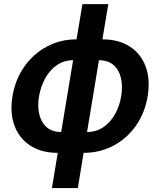

<svg xmlns="http://www.w3.org/2000/svg" viewBox="-20 -748 795 953"><path d="M237.8 185.5 266.6 10.7Q186.5 10.7 131.3 -24.7Q76.2 -60.1 52.2 -123.5Q28.3 -187 42 -270.5Q56.2 -354.5 101.1 -418Q146 -481.4 212.9 -517.1Q279.8 -552.7 359.9 -552.7L389.2 -727.5H517.6L488.3 -552.7Q568.8 -552.7 624 -517.1Q679.2 -481.4 702.9 -418Q726.6 -354.5 712.9 -270.5Q699.2 -187 654.3 -123.5Q609.4 -60.1 542.5 -24.7Q475.6 10.7 395 10.7L366.2 185.5ZM471.2 -449.2 412.1 -92.8Q458 -92.8 493.2 -116.9Q528.3 -141.1 551 -181.4Q573.7 -221.7 581.5 -270.5Q589.8 -318.8 580.6 -359.6Q571.3 -400.4 544.2 -424.6Q517.1 -448.7 471.2 -449.2ZM283.7 -92.8 342.8 -449.2Q297.4 -448.7 262.2 -424.6Q227.1 -400.4 204.6 -359.6Q182.1 -318.8 173.8 -270.5Q165.5 -221.7 174.8 -181.4Q184.1 -141.1 211.2 -116.9Q238.3 -92.8 283.7 -92.8Z"/></svg>

Font: Inter Semi Bold
Style: Italic
Weight: 600
Italic angle: -9.39999°
Designer: Rasmus Andersson
Foundry: rsms
Version: Version 4.000;git-3c8e0fc